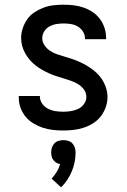

<svg xmlns="http://www.w3.org/2000/svg" viewBox="-20 -548 540 818"><path d="M249 8Q227 8 205 5.5Q183 3 162 -4Q141 -11 122 -22.5Q103 -34 89 -51Q75 -68 67.5 -89Q60 -110 60 -132V-139H150V-136Q150 -120 160 -106Q170 -92 185 -84.5Q200 -77 216.5 -74.5Q233 -72 249 -72Q265 -72 281.5 -74.5Q298 -77 313 -84Q328 -91 338 -105Q348 -119 348 -135Q348 -152 338 -166Q328 -180 313.5 -189Q299 -198 283 -203.5Q267 -209 251 -214Q235 -219 219 -224Q203 -229 188 -236Q173 -243 158 -251.5Q143 -260 130 -270.5Q117 -281 106 -294Q95 -307 87 -321.5Q79 -336 74.5 -352.5Q70 -369 70 -386Q70 -407 77 -428Q84 -449 96.5 -466.5Q109 -484 127.5 -496Q146 -508 166 -515.5Q186 -523 207.5 -525.5Q229 -528 251 -528Q272 -528 293.5 -525.5Q315 -523 335.5 -516Q356 -509 374 -497Q392 -485 405 -468Q418 -451 425 -430Q432 -409 432 -388V-381H342V-384Q342 -400 333.5 -413.5Q325 -427 311.5 -435Q298 -443 282.5 -445.5Q267 -448 251 -448Q235 -448 220 -445.5Q205 -443 191 -435.5Q177 -428 168.5 -414.5Q160 -401 160 -385Q160 -369 170 -354.5Q180 -340 194 -331Q208 -322 224 -316.5Q240 -311 256 -306.5Q272 -302 288 -296.5Q304 -291 319.5 -284Q335 -277 349.5 -268.5Q364 -260 377.5 -249.5Q391 -239 402 -226.5Q413 -214 421 -199Q429 -184 433.5 -168Q438 -152 438 -135Q438 -113 430.5 -91.5Q423 -70 409.5 -52.5Q396 -35 377 -23Q358 -11 336.5 -4Q315 3 293 5.5Q271 8 249 8ZM240 250 200 213Q212 200 221.5 184.5Q231 169 236 151Q228 150 220.5 145.5Q213 141 207.5 134Q202 127 200 118.5Q198 110 198 101Q198 90 201.5 80Q205 70 212 62.5Q219 55 229.5 52Q240 49 250 49Q260 49 270.5 52Q281 55 288 62.5Q295 70 298.5 80Q302 90 302 101Q302 122 298 142.5Q294 163 286 182Q278 201 266.5 218.5Q255 236 240 250Z"/></svg>

Font: Iosevka Medium
Style: Regular
Weight: 500
Monospace: yes
Designer: Belleve Invis
Foundry: Belleve Invis
Version: Version 32.5.0; ttfautohint (v1.8.4)